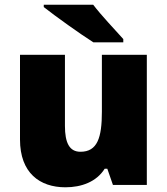

<svg xmlns="http://www.w3.org/2000/svg" viewBox="-20 -786 710 816"><path d="M376 -766H166V-756C214 -718 323 -640 377 -606H504V-620C471 -657 410 -721 376 -766ZM604 -553H413V-311C413 -201 394 -141 322 -141C275 -141 256 -179 256 -251V-553H65V-193C65 -51 149 10 258 10C326 10 390 -13 425 -69H436L460 0H604Z"/></svg>

Font: Noto Sans Sinhala UI Black
Style: Regular
Weight: 900
Designer: Jelle Bosma - Monotype Design Team
Foundry: Monotype Imaging Inc.
Version: Version 2.006